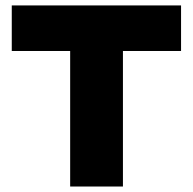

<svg xmlns="http://www.w3.org/2000/svg" viewBox="-20 -680 703 700"><path d="M640.1 -660.2V-494.1H428.2V0H235.8V-494.1H22.9V-660.2Z"/></svg>

Font: Human Sans Black
Style: Regular
Weight: 800
Designer: Tim Radville
Foundry: Continuum
Version: Version 1.000;FEAKit 1.0